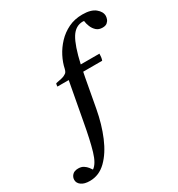

<svg xmlns="http://www.w3.org/2000/svg" viewBox="-342 -762 1064 1148"><g transform="rotate(-30 190.0 -187.5)"><path d="M364 -331H233Q229 -314 226 -296L190 -100Q172 -2 138 78.5Q104 159 55 207Q6 255 -58 255Q-96 255 -116.5 240Q-137 225 -137 203Q-137 184 -123.5 169.5Q-110 155 -83 155Q-61 155 -46.5 164.5Q-32 174 -22.5 186Q-13 198 -9 205Q23 184 43.5 114.5Q64 45 85 -72L133 -331H55Q55 -344 59 -352Q106 -360 119 -367Q132 -374 136 -378Q143 -387 146 -401Q154 -440 174.5 -480Q195 -520 227 -554Q259 -588 302 -609Q345 -630 399 -630Q458 -630 487.5 -606Q517 -582 517 -553Q517 -544 513 -532Q509 -520 498 -510.5Q487 -501 466 -501Q440 -501 424 -515.5Q408 -530 399.5 -551Q391 -572 389 -591Q385 -592 381 -592Q330 -592 299 -542Q268 -492 242 -376H371Q371 -365 369.5 -353Q368 -341 364 -331Z"/></g></svg>

Font: Tiro Bangla
Style: Italic
Weight: 400
Italic angle: -11°
Designer: Bangla: John Hudson & Fiona Ross, assisted by Neelakash Kshetrimayum. Latin: John Hudson with Paul Hanslow, assisted by 
Foundry: Tiro Typeworks Ltd.
Version: Version 1.60